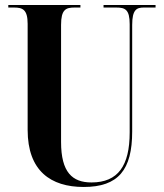

<svg xmlns="http://www.w3.org/2000/svg" viewBox="-20 -734 652 764"><path d="M313 10C451 10 506 -58 506 -211V-635C506 -696 524 -704 552 -704H599V-714H392V-704H443C478 -704 496 -696 496 -638V-207C496 -75 450 -8 344 -8C268 -8 223 -48 223 -169V-635C223 -696 242 -704 276 -704H300V-714H13V-704H36C70 -704 90 -696 90 -639V-217C90 -54 182 10 313 10Z"/></svg>

Font: Noto Serif Display ExtraCondensed
Style: Bold
Weight: 700
Width: 2
Designer: Monotype Design Team
Foundry: Monotype Imaging Inc.
Version: Version 2.009